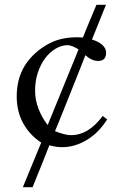

<svg xmlns="http://www.w3.org/2000/svg" viewBox="-20 -596 500 796"><path d="M305.7 -391.1Q293.5 -398.9 281.5 -403.8Q269.5 -408.7 260.7 -408.7Q235.8 -408.7 211.7 -394.8Q187.5 -380.9 168.2 -355.7Q148.9 -330.6 137.2 -295.9Q125.5 -261.2 125.5 -219.7Q125.5 -181.6 139.6 -145Q153.8 -108.4 177.7 -77.6ZM424.3 -101.1Q407.2 -73.7 386 -52.2Q364.7 -30.8 340.6 -16.1Q316.4 -1.5 290.5 6.3Q264.6 14.2 238.3 14.2Q224.6 14.2 211.7 12.2Q198.7 10.3 184.6 6.3Q182.6 11.7 177.2 25.1Q171.9 38.6 164.8 56.6Q157.7 74.7 149.7 94.5Q141.6 114.3 134.5 131.8Q127.4 149.4 122.1 162.6Q116.7 175.8 115.2 180.2H74.7L150.9 -4.9Q103.5 -35.6 76.4 -84.5Q49.3 -133.3 49.3 -196.3Q49.3 -231.9 57.4 -263.7Q65.4 -295.4 83.5 -325.2Q120.6 -382.3 184.6 -416Q210.9 -429.7 239.3 -435.5Q267.6 -441.4 297.9 -441.4Q303.2 -441.4 310.3 -441.2Q317.4 -440.9 323.7 -440.4Q330.1 -456.5 337.2 -473.9Q344.2 -491.2 351.6 -508.8Q358.9 -526.4 366.2 -543.5Q373.5 -560.5 379.9 -576.2H419.4L361.3 -432.1Q388.7 -423.8 404.3 -409.7Q419.9 -395.5 419.9 -377.9Q419.9 -343.3 387.2 -343.3Q360.4 -343.3 334 -367.2Q330.6 -357.4 320.8 -333.3Q311 -309.1 298.6 -277.3Q286.1 -245.6 272 -210.4Q257.8 -175.3 245.1 -143.3Q232.4 -111.3 222.4 -86.9Q212.4 -62.5 208 -52.2Q226.6 -44.9 243.7 -40.3Q260.7 -35.6 275.4 -35.6Q310.1 -35.6 342.5 -54.9Q375 -74.2 405.8 -115.2Z"/></svg>

Font: HM XNiloofar
Style: Regular
Weight: 400
Designer: Hossein Movahhedian
Version: Version 2.8, 2015